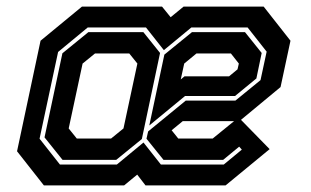

<svg xmlns="http://www.w3.org/2000/svg" viewBox="-20 -560 938 580"><path d="M112.5 0 31.5 -103 102.5 -437 227.5 -540H469.5L495.5 -508L534.5 -540H776.5L857.5 -437L827.5 -297L708 -198L794.5 -109.5L661.5 0H419.5L394.5 -32.5L355 0ZM161 -63H333L413.5 -129.5L466 -63H656L710.5 -108L702.5 -117L654 -77H474L422.5 -141L427.5 -163L541 -256H691L767 -318L785.5 -404L728 -477H558L475 -408.5L421 -477H245L155.5 -403L99.5 -141ZM169 -77 114.5 -145 168.5 -399 247 -463H413L463.5 -400L408.5 -140L331 -77ZM431 -181 476.5 -395 560 -463H720L770.5 -400L754.5 -323L690 -270H539ZM212 -141.5H315.5L353 -172L395 -368L370.5 -398.5H267L229.5 -368L187.5 -172ZM526 -320 537.5 -329.5H672L697.5 -350.5L701.5 -368L677.5 -398.5H573.5L536.5 -368ZM622.5 -141.5 687 -194H532L498.5 -166.5L518.5 -141.5Z"/></svg>

Font: Tourney Expanded Regular
Style: Bold Italic
Weight: 700
Width: 7
Italic angle: -12°
Designer: Tyler Finck
Foundry: Etcetera Type Co
Version: Version 1.010; ttfautohint (v1.8.3)